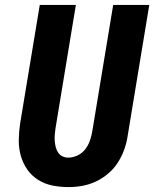

<svg xmlns="http://www.w3.org/2000/svg" viewBox="-20 -755 640 782"><path d="M259 7Q225 7 193 0.5Q161 -6 134.5 -23Q108 -40 90.5 -65.5Q73 -91 64.5 -121.5Q56 -152 56.5 -185.5Q57 -219 62 -252L142 -735H289L206 -232Q204 -219 203 -206Q202 -193 203 -180.5Q204 -168 207 -156Q210 -144 216.5 -134Q223 -124 234 -118.5Q245 -113 258 -113Q277 -113 296 -122Q315 -131 327.5 -147.5Q340 -164 346.5 -183Q353 -202 356 -221L441 -735H588L500 -202Q496 -174 486 -146Q476 -118 460 -93Q444 -68 420.5 -48Q397 -28 370 -15.5Q343 -3 315 2Q287 7 259 7Z"/></svg>

Font: Iosevka Heavy Extended Oblique
Style: Regular
Weight: 900
Width: 7
Italic angle: -9°
Monospace: yes
Designer: Belleve Invis
Foundry: Belleve Invis
Version: Version 32.5.0; ttfautohint (v1.8.4)